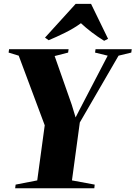

<svg xmlns="http://www.w3.org/2000/svg" viewBox="-20 -1006 724 1026"><path d="M61 0 63.5 -19.5 179 -42 219 -336.5 80 -708.5 26 -725 28.5 -743H346.5L344 -725L272 -706.5L363.5 -446L384 -378.5L405 -419.5L555.5 -708.5L488 -725L490.5 -743H684L681.5 -725L613.5 -708.5L406.5 -351.5L364.5 -42L486 -19.5L484 0ZM220.5 -805 384.5 -985.5H466.5L557.5 -798.5L536.5 -788Q501.5 -809.5 469.5 -834Q437.5 -858.5 412.5 -882Q375 -854.5 328.5 -831.5Q282 -808.5 240 -791Z"/></svg>

Font: Merriweather 144pt Black
Style: Italic
Weight: 900
Italic angle: -7.8°
Version: Version 2.101